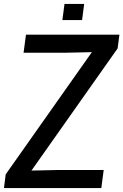

<svg xmlns="http://www.w3.org/2000/svg" viewBox="-30 -956 627 976"><path d="M397.9 -936 387.2 -854H287.1L297.9 -936ZM-1 -69.8 437 -690.9 305.2 -688H89.8L102.1 -779.8H577.1L567.9 -710L129.9 -88.9L262.2 -91.8H497.1L484.9 0H-9.8Z"/></svg>

Font: Cooper Hewitt
Style: Medium Italic
Weight: 708
Designer: Village Type and Design LLC
Foundry: Cooper Hewitt Smithsonian Design Museum
Version: 1.000